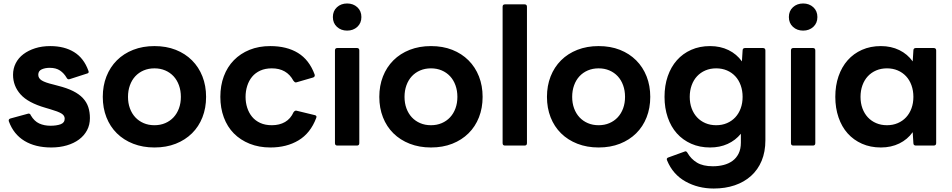

<svg xmlns="http://www.w3.org/2000/svg" viewBox="-20 -800 5476 1104"><path d="M275 48Q183 48 120.5 10Q58 -28 31 -102Q30 -104 30 -107Q30 -116 41 -119L140 -146L144 -147Q154 -147 157 -137Q177 -103 205.5 -90Q234 -77 270 -77Q305 -77 328.5 -85.5Q352 -94 352 -118Q352 -136 333 -147.5Q314 -159 269 -172L242 -180Q141 -209 98 -257.5Q55 -306 55 -370Q55 -406 70.5 -436.5Q86 -467 114.5 -488.5Q143 -510 182 -522.5Q221 -535 269 -535Q350 -535 406 -500.5Q462 -466 488 -394Q490 -390 490 -387Q490 -379 480 -377L381 -345Q379 -344 375 -344Q368 -344 363 -353Q348 -379 325 -394.5Q302 -410 266 -410Q239 -410 219.5 -401Q200 -392 200 -370Q200 -350 220 -337.5Q240 -325 287 -314L313 -307Q365 -294 400 -276.5Q435 -259 456.5 -236Q478 -213 487.5 -184.5Q497 -156 497 -121Q497 -82 480.5 -51Q464 -20 434.5 2Q405 24 364 36Q323 48 275 48Z M868 48Q801 48 746 26.5Q691 5 652 -33.5Q613 -72 592 -125.5Q571 -179 571 -243Q571 -307 592 -360.5Q613 -414 652 -453Q691 -492 746 -513.5Q801 -535 868 -535Q936 -535 990.5 -513.5Q1045 -492 1084 -453Q1123 -414 1144 -360.5Q1165 -307 1165 -243Q1165 -179 1144 -125.5Q1123 -72 1084 -33.5Q1045 5 990.5 26.5Q936 48 868 48ZM868 -80Q902 -80 930 -92Q958 -104 978 -125.5Q998 -147 1009 -177Q1020 -207 1020 -243Q1020 -279 1009 -309.5Q998 -340 978 -361.5Q958 -383 930 -395Q902 -407 868 -407Q834 -407 806 -395Q778 -383 758 -361.5Q738 -340 727 -309.5Q716 -279 716 -243Q716 -207 727 -177Q738 -147 758 -125.5Q778 -104 806 -92Q834 -80 868 -80Z M1535 48Q1469 48 1415.5 26.5Q1362 5 1324.5 -33Q1287 -71 1267 -125Q1247 -179 1247 -243Q1247 -308 1267 -361.5Q1287 -415 1324.5 -453.5Q1362 -492 1415 -513.5Q1468 -535 1534 -535Q1629 -535 1693.5 -495.5Q1758 -456 1789 -372Q1790 -370 1790 -367Q1790 -357 1779 -354L1686 -327L1681 -326Q1674 -326 1667 -336Q1629 -407 1543 -407Q1505 -407 1476.5 -394Q1448 -381 1429.5 -358.5Q1411 -336 1401.5 -306Q1392 -276 1392 -243Q1392 -210 1401.5 -180.5Q1411 -151 1429.5 -128.5Q1448 -106 1476.5 -93Q1505 -80 1543 -80Q1587 -80 1619 -98.5Q1651 -117 1668 -155Q1677 -167 1687 -163L1790 -138Q1804 -135 1798 -121Q1765 -34 1696.5 7Q1628 48 1535 48Z M1920 37Q1906 37 1906 23V-510Q1906 -524 1920 -524H2032Q2046 -524 2046 -510V23Q2046 37 2032 37ZM1976 -624Q1941 -624 1917.5 -645.5Q1894 -667 1894 -702Q1894 -737 1917.5 -758.5Q1941 -780 1976 -780Q2011 -780 2034.5 -758.5Q2058 -737 2058 -702Q2058 -667 2034.5 -645.5Q2011 -624 1976 -624Z M2458 48Q2391 48 2336 26.5Q2281 5 2242 -33.5Q2203 -72 2182 -125.5Q2161 -179 2161 -243Q2161 -307 2182 -360.5Q2203 -414 2242 -453Q2281 -492 2336 -513.5Q2391 -535 2458 -535Q2526 -535 2580.5 -513.5Q2635 -492 2674 -453Q2713 -414 2734 -360.5Q2755 -307 2755 -243Q2755 -179 2734 -125.5Q2713 -72 2674 -33.5Q2635 5 2580.5 26.5Q2526 48 2458 48ZM2458 -80Q2492 -80 2520 -92Q2548 -104 2568 -125.5Q2588 -147 2599 -177Q2610 -207 2610 -243Q2610 -279 2599 -309.5Q2588 -340 2568 -361.5Q2548 -383 2520 -395Q2492 -407 2458 -407Q2424 -407 2396 -395Q2368 -383 2348 -361.5Q2328 -340 2317 -309.5Q2306 -279 2306 -243Q2306 -207 2317 -177Q2328 -147 2348 -125.5Q2368 -104 2396 -92Q2424 -80 2458 -80Z M2884 37Q2870 37 2870 23V-761Q2870 -775 2884 -775H2996Q3010 -775 3010 -761V23Q3010 37 2996 37Z M3422 48Q3355 48 3300 26.5Q3245 5 3206 -33.5Q3167 -72 3146 -125.5Q3125 -179 3125 -243Q3125 -307 3146 -360.5Q3167 -414 3206 -453Q3245 -492 3300 -513.5Q3355 -535 3422 -535Q3490 -535 3544.5 -513.5Q3599 -492 3638 -453Q3677 -414 3698 -360.5Q3719 -307 3719 -243Q3719 -179 3698 -125.5Q3677 -72 3638 -33.5Q3599 5 3544.5 26.5Q3490 48 3422 48ZM3422 -80Q3456 -80 3484 -92Q3512 -104 3532 -125.5Q3552 -147 3563 -177Q3574 -207 3574 -243Q3574 -279 3563 -309.5Q3552 -340 3532 -361.5Q3512 -383 3484 -395Q3456 -407 3422 -407Q3388 -407 3360 -395Q3332 -383 3312 -361.5Q3292 -340 3281 -309.5Q3270 -279 3270 -243Q3270 -207 3281 -177Q3292 -147 3312 -125.5Q3332 -104 3360 -92Q3388 -80 3422 -80Z M4084 284Q3994 284 3921.5 243.5Q3849 203 3816 123Q3814 117 3814 116Q3814 108 3824 105L3915 72Q3919 70 3921 70Q3928 70 3933 79Q3953 114 3987.5 135Q4022 156 4079 156Q4112 156 4141 148.5Q4170 141 4192 125Q4214 109 4227 83Q4240 57 4240 20V-31Q4209 7 4164 27.5Q4119 48 4063 48Q4003 48 3954.5 26.5Q3906 5 3872 -33Q3838 -71 3819.5 -125Q3801 -179 3801 -243Q3801 -308 3819.5 -361.5Q3838 -415 3872 -453.5Q3906 -492 3954.5 -513.5Q4003 -535 4063 -535Q4122 -535 4169 -512Q4216 -489 4246 -447L4250 -510Q4250 -524 4265 -524H4366Q4381 -524 4381 -510V6Q4381 73 4359.5 124.5Q4338 176 4298.5 211.5Q4259 247 4204.5 265.5Q4150 284 4084 284ZM4098 -80Q4132 -80 4160 -92Q4188 -104 4208 -125.5Q4228 -147 4239 -177Q4250 -207 4250 -243Q4250 -279 4239 -309.5Q4228 -340 4208 -361.5Q4188 -383 4160 -395Q4132 -407 4098 -407Q4064 -407 4036 -395Q4008 -383 3988 -361.5Q3968 -340 3957 -309.5Q3946 -279 3946 -243Q3946 -207 3957 -177Q3968 -147 3988 -125.5Q4008 -104 4036 -92Q4064 -80 4098 -80Z M4542 37Q4528 37 4528 23V-510Q4528 -524 4542 -524H4654Q4668 -524 4668 -510V23Q4668 37 4654 37ZM4598 -624Q4563 -624 4539.5 -645.5Q4516 -667 4516 -702Q4516 -737 4539.5 -758.5Q4563 -780 4598 -780Q4633 -780 4656.5 -758.5Q4680 -737 4680 -702Q4680 -667 4656.5 -645.5Q4633 -624 4598 -624Z M5045 48Q4985 48 4936.5 26.5Q4888 5 4854 -33Q4820 -71 4801.5 -125Q4783 -179 4783 -243Q4783 -308 4801.5 -361.5Q4820 -415 4854 -453.5Q4888 -492 4936.5 -513.5Q4985 -535 5045 -535Q5104 -535 5151 -512Q5198 -489 5228 -447L5232 -510Q5232 -524 5247 -524H5348Q5363 -524 5363 -510V23Q5363 37 5348 37H5247Q5232 37 5232 23L5228 -40Q5198 2 5151 25Q5104 48 5045 48ZM5080 -80Q5114 -80 5142 -92Q5170 -104 5190 -125.5Q5210 -147 5221 -177Q5232 -207 5232 -243Q5232 -279 5221 -309.5Q5210 -340 5190 -361.5Q5170 -383 5142 -395Q5114 -407 5080 -407Q5046 -407 5018 -395Q4990 -383 4970 -361.5Q4950 -340 4939 -309.5Q4928 -279 4928 -243Q4928 -207 4939 -177Q4950 -147 4970 -125.5Q4990 -104 5018 -92Q5046 -80 5080 -80Z"/></svg>

Font: LINE Seed JP_TTF Bold
Style: Regular
Weight: 700
Designer: LINE & Fontrix & Fontworks
Version: Version 1.009